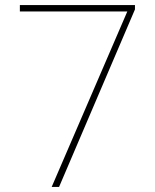

<svg xmlns="http://www.w3.org/2000/svg" viewBox="-20 -734 610 754"><path d="M183 0 480 -689H58V-714H510V-697L212 0Z"/></svg>

Font: Noto Sans Myanmar UI Thin
Style: Regular
Weight: 100
Designer: Monotype Design Team
Foundry: Monotype Imaging Inc.
Version: Version 2.103; ttfautohint (v1.8.4.7-5d5b)